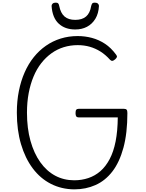

<svg xmlns="http://www.w3.org/2000/svg" viewBox="-20 -1420 1109 1459"><path d="M544 19Q447 18 366.5 -23Q286 -64 228.5 -141Q171 -218 139.5 -325Q108 -432 108 -564Q108 -652 123.5 -729Q139 -806 167.5 -870.5Q196 -935 236.5 -985.5Q277 -1036 328.5 -1072Q380 -1108 441 -1127Q502 -1146 570 -1146Q626 -1146 678.5 -1132Q731 -1118 777.5 -1087.5Q824 -1057 862 -1005Q871 -994 868 -986Q865 -978 855 -969Q842 -958 833.5 -957.5Q825 -957 816 -966Q782 -1004 744 -1028Q706 -1052 663 -1064.5Q620 -1077 570 -1077Q515 -1077 464.5 -1061.5Q414 -1046 371 -1015Q328 -984 293.5 -940Q259 -896 235 -838.5Q211 -781 198 -712.5Q185 -644 185 -564Q185 -445 211.5 -350Q238 -255 286 -187.5Q334 -120 399.5 -85Q465 -50 544 -50Q601 -50 651.5 -67Q702 -84 742.5 -119Q783 -154 813 -210.5Q843 -267 858.5 -345.5Q874 -424 875 -528H577Q565 -528 559.5 -535.5Q554 -543 554 -560Q554 -579 559.5 -586Q565 -593 577 -593H923Q937 -593 942.5 -586Q948 -579 948 -561Q948 -408 918 -297.5Q888 -187 834 -117Q780 -47 706 -14Q632 19 544 19ZM552 -1196Q474 -1196 426 -1240.5Q378 -1285 372 -1375Q372 -1385 380 -1392.5Q388 -1400 404 -1400Q417 -1400 422.5 -1393.5Q428 -1387 430 -1375Q441 -1320 470.5 -1294.5Q500 -1269 552 -1269Q604 -1269 634 -1294.5Q664 -1320 673 -1375Q676 -1387 681 -1393.5Q686 -1400 700 -1400Q716 -1400 724 -1392.5Q732 -1385 732 -1375Q729 -1317 704.5 -1277Q680 -1237 641 -1216.5Q602 -1196 552 -1196Z"/></svg>

Font: Playwrite BR Light
Style: Regular
Weight: 300
Version: Version 1.003